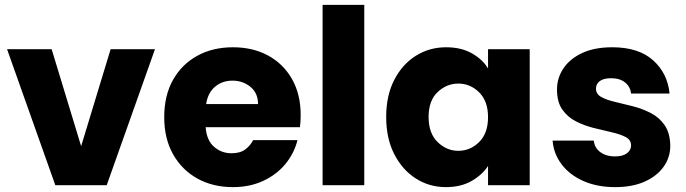

<svg xmlns="http://www.w3.org/2000/svg" viewBox="-20 -760 2814 788"><path d="M192 -558 313 -160 434 -558H616L418 0H207L9 -558Z M1201 -185Q1187 -130 1151 -86.5Q1115 -43 1060 -17.5Q1005 8 936 8Q854 8 790.5 -27Q727 -62 690.5 -126.5Q654 -191 654 -279Q654 -368 690 -432Q726 -496 789.5 -531Q853 -566 936 -566Q1018 -566 1080.5 -532Q1143 -498 1178.5 -435.5Q1214 -373 1214 -288Q1214 -261 1211 -238H824Q828 -184 858.5 -157.5Q889 -131 930 -131Q966 -131 987 -147Q1008 -163 1019 -185ZM934 -429Q892 -429 862.5 -404Q833 -379 826 -333H1039Q1039 -378 1008 -403.5Q977 -429 934 -429Z M1304 -740H1475V0H1304Z M1565 -280Q1565 -368 1598 -432Q1631 -496 1686.5 -531Q1742 -566 1811 -566Q1873 -566 1917 -541Q1961 -516 1983 -479V-558H2154V0H1983V-79Q1960 -43 1916 -17.5Q1872 8 1810 8Q1742 8 1686.5 -27.5Q1631 -63 1598 -127.5Q1565 -192 1565 -280ZM1983 -279Q1983 -345 1946.5 -381Q1910 -417 1861 -417Q1813 -417 1776 -382Q1739 -347 1739 -280Q1739 -213 1776 -177Q1813 -141 1861 -141Q1910 -141 1946.5 -177Q1983 -213 1983 -279Z M2505 8Q2431 8 2374.5 -17Q2318 -42 2285 -85.5Q2252 -129 2248 -183H2417Q2420 -153 2444 -135.5Q2468 -118 2503 -118Q2536 -118 2553 -131Q2570 -144 2570 -163Q2570 -186 2548 -197.5Q2526 -209 2491.5 -217Q2457 -225 2418 -234.5Q2379 -244 2344.5 -261.5Q2310 -279 2288 -310Q2266 -341 2266 -393Q2266 -440 2292.5 -479.5Q2319 -519 2369.5 -542.5Q2420 -566 2493 -566Q2601 -566 2660.5 -512.5Q2720 -459 2728 -376H2570Q2567 -404 2545.5 -421.5Q2524 -439 2488 -439Q2458 -439 2442 -427.5Q2426 -416 2426 -396Q2426 -374 2447.5 -362Q2469 -350 2503.5 -342Q2538 -334 2577 -324Q2616 -314 2651 -296Q2686 -278 2708 -246Q2730 -214 2731 -162Q2731 -114 2703.5 -75.5Q2676 -37 2625.5 -14.5Q2575 8 2505 8Z"/></svg>

Font: Poppins
Style: Bold
Weight: 700
Designer: Ninad Kale (Devanagari), Jonny Pinhorn (Latin)
Version: Version 5.002